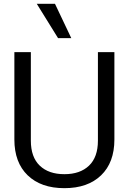

<svg xmlns="http://www.w3.org/2000/svg" viewBox="-20 -972 672 1002"><path d="M55 0ZM55 -244V-700H141V-238Q141 -152 187.5 -107.5Q234 -63 316 -63Q398 -63 444.5 -107.5Q491 -152 491 -238V-700H577V-244Q577 -124 507.5 -57Q438 10 316 10Q194 10 124.5 -57Q55 -124 55 -244ZM172 -952H267L352 -773H283Z"/></svg>

Font: Niramit
Style: Regular
Weight: 400
Version: Version 1.000; ttfautohint (v1.6)